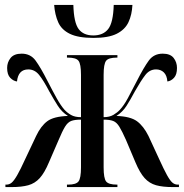

<svg xmlns="http://www.w3.org/2000/svg" viewBox="-20 -760 749 780"><path d="M360 -606Q298 -606 264 -622.5Q230 -639 216.5 -669.5Q203 -700 200 -740H278Q280 -668 299.5 -642Q319 -616 359 -616Q399 -616 419.5 -642Q440 -668 442 -740H518Q516 -700 502 -670Q488 -640 454.5 -623Q421 -606 360 -606ZM2 0V-10H6Q18 -10 27.5 -18Q37 -26 50 -48.5Q63 -71 83 -115L127 -208Q146 -248 172 -267.5Q198 -287 256 -289Q231 -305 215 -330Q199 -355 180 -389Q157 -433 139 -455.5Q121 -478 95 -478Q54 -478 49 -429Q34 -431 21.5 -444Q9 -457 9 -484Q9 -507 23 -524.5Q37 -542 68 -542Q104 -542 124.5 -514Q145 -486 173 -431Q194 -390 210.5 -360.5Q227 -331 242 -314Q253 -302 268.5 -293Q284 -284 309 -284V-456Q309 -500 299 -513Q289 -526 256 -526H252V-536H457V-526H455Q421 -526 411 -513Q401 -500 401 -456V-284Q425 -284 441 -293.5Q457 -303 467 -314Q483 -331 499 -360.5Q515 -390 536 -431Q564 -486 584.5 -514Q605 -542 641 -542Q672 -542 685.5 -524.5Q699 -507 699 -484Q699 -457 687 -444Q675 -431 660 -429Q658 -454 645.5 -466Q633 -478 614 -478Q588 -478 570.5 -455.5Q553 -433 528 -389Q510 -355 494 -330Q478 -305 453 -289Q510 -287 536.5 -267.5Q563 -248 583 -208L626 -115Q646 -71 658.5 -48.5Q671 -26 680.5 -18Q690 -10 702 -10H707V0H682Q641 0 614 -7.5Q587 -15 567.5 -36.5Q548 -58 530 -101L492 -191Q476 -227 465 -245Q454 -263 440 -268.5Q426 -274 401 -274V-80Q401 -36 411 -23Q421 -10 455 -10H457V0H252V-10H257Q289 -10 299 -23Q309 -36 309 -80V-274Q283 -274 269 -268.5Q255 -263 244 -245Q233 -227 218 -191L179 -101Q161 -58 141.5 -36.5Q122 -15 95 -7.5Q68 0 27 0Z"/></svg>

Font: Noto Serif Display ExtraCondensed Medium
Style: Regular
Weight: 500
Width: 2
Designer: Monotype Design Team
Foundry: Monotype Imaging Inc.
Version: Version 2.009